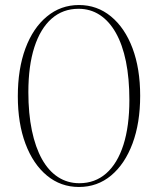

<svg xmlns="http://www.w3.org/2000/svg" viewBox="-20 -735 629 765"><path d="M296 -5Q358.5 -5 403.2 -44.2Q448 -83.5 471.8 -158Q495.5 -232.5 495.5 -336.5Q495.5 -422.5 481.8 -490Q468 -557.5 441.5 -604.2Q415 -651 377.5 -675.5Q340 -700 293 -700Q230.5 -700 185.8 -660.8Q141 -621.5 117 -547.2Q93 -473 93 -368Q93 -282.5 107 -215.2Q121 -148 147.2 -101Q173.5 -54 211.2 -29.5Q249 -5 296 -5ZM294.5 -715Q367 -715 422.2 -669.5Q477.5 -624 508 -542.8Q538.5 -461.5 538.5 -353.5Q538.5 -245 508 -163.2Q477.5 -81.5 422.8 -35.8Q368 10 294.5 10Q222 10 167 -35.5Q112 -81 81.5 -162.2Q51 -243.5 51 -351.5Q51 -460 81.2 -541.8Q111.5 -623.5 166.8 -669.2Q222 -715 294.5 -715Z"/></svg>

Font: Newsreader 60pt ExtraLight
Style: Regular
Weight: 250
Designer: Hugues Gentile
Foundry: Production Type
Version: Version 1.003